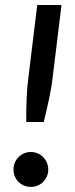

<svg xmlns="http://www.w3.org/2000/svg" viewBox="-20 -740 299 768"><path d="M226 -720 191 -433.5Q188.5 -411 184.8 -389.2Q181 -367.5 176.5 -345.5Q172 -323.5 166.5 -300.5Q161 -277.5 155 -252H85Q85 -277.5 85.2 -300.5Q85.5 -323.5 86.5 -345.5Q87.5 -367.5 89.2 -389.2Q91 -411 94 -433.5L129 -720ZM34 -62Q34 -76.5 39.2 -89.2Q44.5 -102 54 -111.5Q63.5 -121 76 -126.5Q88.5 -132 103.5 -132Q118 -132 130.8 -126.5Q143.5 -121 152.8 -111.5Q162 -102 167.5 -89.2Q173 -76.5 173 -62Q173 -47 167.5 -34.5Q162 -22 152.8 -12.5Q143.5 -3 130.8 2.2Q118 7.5 103.5 7.5Q88.5 7.5 76 2.2Q63.5 -3 54 -12.5Q44.5 -22 39.2 -34.5Q34 -47 34 -62Z"/></svg>

Font: Lato SemiBold
Style: Italic
Weight: 600
Italic angle: -7°
Designer: Lukasz Dziedzic with Adam Twardoch and Botio Nikoltchev
Foundry: tyPoland Lukasz Dziedzic
Version: Version 2.015; 2015-08-06; http://www.latofonts.com/